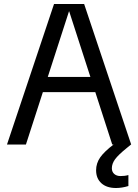

<svg xmlns="http://www.w3.org/2000/svg" viewBox="-20 -725 693 963"><path d="M15 0 251 -705H402L638 0H543L327 -668H326L110 0ZM160 -263V-339H493V-263ZM562 218Q515 218 488.5 194Q462 170 462 129Q462 94 482.5 64.5Q503 35 552 -2L589 -30L608 -5L637 0L615 18Q573 52 557 74Q541 96 541 119Q541 137 553 147.5Q565 158 584 158Q594 158 603.5 157Q613 156 624 153V208Q608 213 592 215.5Q576 218 562 218Z"/></svg>

Font: TikTok Sans 24pt
Style: Regular
Weight: 400
Version: Version 4.000